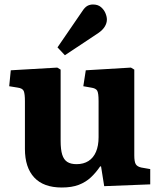

<svg xmlns="http://www.w3.org/2000/svg" viewBox="-20 -821 715 855"><path d="M255 14Q174 14 132.5 -30.5Q91 -75 91 -158V-370Q91 -402 86 -415Q81 -428 58 -431L21 -437L28 -508L235 -520L250 -511V-194Q250 -155 257 -132.5Q264 -110 279.5 -100Q295 -90 321 -90Q352 -90 374 -104Q396 -118 407.5 -145Q419 -172 419 -210V-371Q419 -406 413 -417Q407 -428 385 -431L351 -437L362 -508L563 -520L578 -511V-129Q578 -101 584.5 -90Q591 -79 609 -75L649 -68V0L444 8L430 -80H426Q407 -52 384.5 -31Q362 -10 331 2Q300 14 255 14ZM269 -575 236 -610 345 -769Q357 -788 368.5 -794.5Q380 -801 394 -801Q416 -801 429.5 -789.5Q443 -778 449.5 -762.5Q456 -747 456 -734Q456 -718 446.5 -702.5Q437 -687 418 -674Z"/></svg>

Font: Literata 18pt
Style: Bold
Weight: 700
Designer: Latin by Veronika Burian and Jose Scaglione. Greek by Irene Vlachou. Cyrillic by Vera Evstafieva.
Foundry: TypeTogether
Version: Version 3.103;gftools[0.9.29]